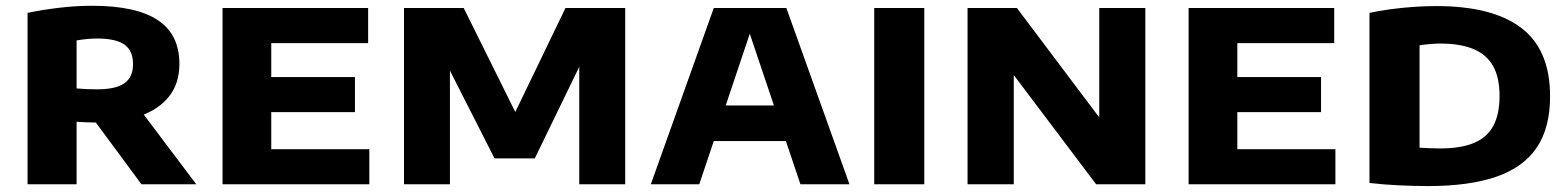

<svg xmlns="http://www.w3.org/2000/svg" viewBox="-20 -622 5290 648"><path d="M73 0V-578.5Q120 -588.5 177.5 -595.5Q235 -602.5 291.5 -602.5Q438.5 -602.5 512 -554.5Q585.5 -506.5 585.5 -406Q585.5 -341 551 -297Q516.5 -253 453.2 -230.8Q390 -208.5 303.5 -208.5Q287 -208.5 271 -209.2Q255 -210 238.5 -211V0ZM457.5 0 255 -274H436L642.5 0ZM307.5 -320.5Q370.5 -320.5 399.8 -341Q429 -361.5 429 -405.5Q429 -451.5 399.5 -471.8Q370 -492 308.5 -492Q290.5 -492 272.5 -490.2Q254.5 -488.5 238.5 -485.5V-323.5Q258 -322 272.8 -321.2Q287.5 -320.5 307.5 -320.5Z M731 0V-595H1222.5V-476.5H895.5V-118.5H1226.5V0ZM821 -243.5V-362H1178V-243.5Z M1343.5 0V-595H1545L1729 -224H1709.5L1888.5 -595H2090V0H1935V-459.5H1965.5L1785 -87.5H1649L1460 -459.5H1498.5V0Z M2176.5 0 2389 -595H2634L2847 0H2681.5L2502.5 -532H2518.5L2340 0ZM2347 -146 2384.5 -266H2638L2675 -146Z M2930.5 0V-595H3099.5V0Z M3245.5 0V-595H3412L3713.5 -194.5H3690V-595H3845.5V0H3679.5L3377.5 -400.5H3401.5V0Z M3991.5 0V-595H4483V-476.5H4156V-118.5H4487V0ZM4081.5 -243.5V-362H4438.5V-243.5Z M4800.5 6Q4754.5 6 4701.5 3.5Q4648.5 1 4602 -4.5V-578.5Q4634 -585.5 4672.8 -590.8Q4711.5 -596 4751.5 -598.8Q4791.5 -601.5 4827.5 -601.5Q5018 -601.5 5114.8 -527.5Q5211.5 -453.5 5211.5 -297Q5211.5 -190 5166 -123.2Q5120.5 -56.5 5029 -25.2Q4937.5 6 4800.5 6ZM4841 -121Q4909 -121 4953.2 -139Q4997.5 -157 5019.2 -196Q5041 -235 5041 -298.5Q5041 -361 5018.8 -399.8Q4996.5 -438.5 4952.2 -456.8Q4908 -475 4841 -475Q4824.5 -475 4804.8 -473.2Q4785 -471.5 4771 -469V-123.5Q4788 -122.5 4805.5 -121.8Q4823 -121 4841 -121Z"/></svg>

Font: Encode Sans SC SemiExpanded
Style: Bold
Weight: 700
Width: 6
Designer: Multiple Designers
Foundry: Impallari Type
Version: Version 3.002